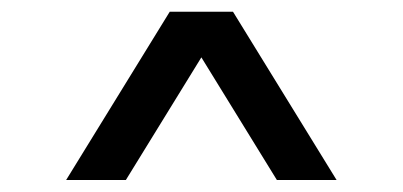

<svg xmlns="http://www.w3.org/2000/svg" viewBox="-20 -720 688 328"><path d="M93 -412.5 270 -700H378L555 -412.5H453L324 -622L195 -412.5Z"/></svg>

Font: Geologica Cursive
Style: Regular
Weight: 400
Designer: Sindre Bremnes, Frode Helland
Foundry: Monokrom Skriftforlag AS
Version: Version 1.010;gftools[0.9.28]